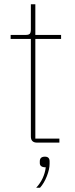

<svg xmlns="http://www.w3.org/2000/svg" viewBox="-20 -670 350 902"><path d="M191 66Q213 66 213 88V99Q213 125 200 158Q187 191 168 212H150Q188 171 195 116Q167 116 167 96V88Q167 66 191 66ZM259 0H154Q125 0 125 -29V-487H30V-506H102Q115 -506 120 -511.5Q125 -517 125 -531V-650H146V-506H267V-487H146V-19H259Z"/></svg>

Font: IBM Plex Sans Thin
Style: Regular
Weight: 100
Designer: Mike Abbink, Paul van der Laan, Pieter van Rosmalen
Foundry: Bold Monday
Version: Version 3.0